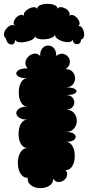

<svg xmlns="http://www.w3.org/2000/svg" viewBox="-59 -961 458 1000"><path d="M85 -35Q65 -35 52.5 -50.5Q40 -66 36 -89.5Q32 -113 36 -136Q40 -159 52.5 -174.5Q65 -190 85 -190Q66 -190 54.5 -205Q43 -220 39.5 -242Q36 -264 39.5 -286Q43 -308 54.5 -323Q66 -338 85 -338Q55 -338 40.5 -348.5Q26 -359 26 -372Q26 -385 40.5 -395.5Q55 -406 85 -406Q66 -406 55 -421Q44 -436 40.5 -458Q37 -480 40.5 -502Q44 -524 55 -538.5Q66 -553 85 -553Q46 -553 32.5 -566Q19 -579 32.5 -592Q46 -605 85 -605Q71 -620 73.5 -637Q76 -654 89 -666.5Q102 -679 119 -681.5Q136 -684 150 -670Q150 -697 162.5 -710.5Q175 -724 192 -724Q209 -724 221.5 -710.5Q234 -697 234 -670Q253 -684 270 -680.5Q287 -677 297 -663.5Q307 -650 304.5 -632.5Q302 -615 283 -601Q307 -601 319.5 -586.5Q332 -572 332 -553Q332 -534 319.5 -520Q307 -506 283 -506Q321 -506 333.5 -496Q346 -486 333.5 -476Q321 -466 283 -466Q306 -466 317 -454.5Q328 -443 328 -428Q328 -413 317 -401.5Q306 -390 283 -390Q312 -390 326.5 -372.5Q341 -355 341 -332Q341 -309 326.5 -291.5Q312 -274 283 -274Q318 -274 329.5 -261Q341 -248 329.5 -235Q318 -222 283 -222Q302 -222 313.5 -207.5Q325 -193 328.5 -171Q332 -149 328.5 -127Q325 -105 313.5 -90Q302 -75 283 -75Q294 -59 289.5 -44.5Q285 -30 272 -21Q259 -12 244 -13Q229 -14 218 -30Q218 -10 204.5 1.5Q191 13 170.5 17Q150 21 130 16.5Q110 12 97 -1Q84 -14 85 -35ZM-29 -762Q-40 -770 -38.5 -784Q-37 -798 -27 -810.5Q-17 -823 -4.5 -828.5Q8 -834 19 -825Q10 -834 12.5 -846Q15 -858 24.5 -868.5Q34 -879 46 -882.5Q58 -886 67 -878Q62 -887 69.5 -897.5Q77 -908 90.5 -915.5Q104 -923 117 -923.5Q130 -924 135 -915Q135 -928 151 -934.5Q167 -941 188 -941Q209 -941 225 -934.5Q241 -928 241 -915Q247 -925 259 -924Q271 -923 283 -916Q295 -909 301 -898Q307 -887 301 -878Q310 -886 321.5 -882Q333 -878 342.5 -867.5Q352 -857 355 -845Q358 -833 349 -825Q360 -827 367.5 -817.5Q375 -808 378 -794.5Q381 -781 377.5 -769Q374 -757 363 -755Q363 -739 352.5 -733.5Q342 -728 331 -733.5Q320 -739 320 -755Q316 -744 302 -742Q288 -740 271 -744.5Q254 -749 241 -758.5Q228 -768 227 -779Q223 -769 207 -763Q191 -757 172 -756Q153 -755 138 -760Q123 -765 123 -776Q125 -764 110.5 -755.5Q96 -747 76 -743Q56 -739 39.5 -741.5Q23 -744 20 -755Q20 -737 10 -731.5Q0 -726 -12 -733Q-24 -740 -29 -762Z"/></svg>

Font: Rubik Bubbles
Style: Regular
Weight: 400
Designer: Hubert and Fischer, NaN
Foundry: Hubert and Fischer, NaN
Version: Version 2.200